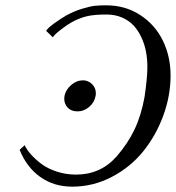

<svg xmlns="http://www.w3.org/2000/svg" viewBox="-20 -679 655 715"><path d="M247.1 -596.2Q232.4 -588.4 207.5 -569.3Q182.6 -550.3 176.8 -540L151.9 -564Q157.7 -574.7 181.2 -591.6Q204.6 -608.4 226.1 -621.1Q256.3 -637.7 286.6 -646.7Q316.9 -655.8 334.5 -657.5Q352.1 -659.2 375 -659.2Q446.8 -659.2 502.2 -623Q557.6 -586.9 586.4 -527.8Q615.2 -468.8 615.2 -397.9Q615.2 -322.3 587.9 -248Q560.5 -173.8 513.2 -115.2Q465.8 -56.6 396.5 -20.3Q327.1 16.1 249 16.1Q180.7 16.1 129.9 -20Q79.1 -56.2 53.2 -121.1L71.8 -138.2Q79.6 -121.6 95.2 -104Q110.8 -86.4 134 -68.8Q157.2 -51.3 191.4 -40Q225.6 -28.8 263.2 -28.8Q354.5 -28.8 414.1 -96.2Q455.6 -144 480.5 -195.8Q505.4 -247.6 518.1 -316.9Q528.8 -389.2 528.8 -429.2Q528.8 -459 523.7 -486.3Q518.6 -513.7 506.8 -539.3Q495.1 -564.9 477.8 -583.7Q460.4 -602.5 434.3 -613.8Q408.2 -625 376 -625Q328.1 -625 300.3 -617.7Q272.5 -610.4 247.1 -596.2ZM269 -264.2Q245.6 -264.2 232.4 -277.8Q219.2 -291.5 219.2 -312Q219.2 -313.5 219.7 -316.7Q220.2 -319.8 220.2 -321.8Q224.6 -344.7 244.9 -362.3Q265.1 -379.9 289.1 -379.9Q308.1 -379.9 322.5 -366Q336.9 -352.1 336.9 -332Q336.9 -324.7 335.9 -321.8Q332 -298.3 312.5 -281.2Q293 -264.2 269 -264.2Z"/></svg>

Font: Common Serif News
Style: Italic
Weight: 450
Italic angle: -12°
Designer: Philipp H. Poll, Khaled Hosny
Foundry: Stefan Peev, Context Ltd.
Version: Version 1.026